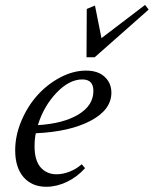

<svg xmlns="http://www.w3.org/2000/svg" viewBox="-20 -733 612 765"><path d="M324.7 -504.9 325.7 -697.3 358.4 -710.9 384.3 -581.1 558.1 -713.4 572.3 -694.8 357.4 -504.9ZM164.6 11.2Q106.9 11.2 73.7 -27.3Q40.5 -65.9 40.5 -134.3Q40.5 -192.4 64.9 -250.7Q89.4 -309.1 128.7 -353Q168 -397 219.7 -424.3Q271.5 -451.7 322.8 -451.7Q370.6 -451.7 397.2 -426.8Q423.8 -401.9 423.8 -363.8Q423.8 -295.4 340.8 -251.7Q257.8 -208 122.6 -202.1Q117.7 -177.7 117.7 -150.4Q117.7 -93.8 141.8 -66.2Q166 -38.6 205.6 -38.6Q229.5 -38.6 256.6 -48.8Q283.7 -59.1 305.7 -78.6L318.8 -63Q288.1 -28.3 246.8 -8.5Q205.6 11.2 164.6 11.2ZM308.1 -416.5Q255.4 -416.5 204.6 -362.8Q153.8 -309.1 130.9 -234.4Q232.9 -240.7 292.5 -276.9Q352.1 -313 352.1 -370.6Q352.1 -416.5 308.1 -416.5Z"/></svg>

Font: Elstob 10pt
Style: Italic
Weight: 400
Italic angle: -20°
Designer: Peter S. Baker
Version: Version 1.015